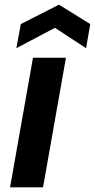

<svg xmlns="http://www.w3.org/2000/svg" viewBox="-20 -801 406 821"><path d="M23 0 121 -554H262L164 0ZM366 -698 348 -595 215 -682 50 -595 69 -698 232 -781Z"/></svg>

Font: Poppins SemiBold
Style: Italic
Weight: 600
Italic angle: -10°
Designer: Ninad Kale (Devanagari), Jonny Pinhorn (Latin)
Foundry: Indian Type Foundry
Version: Version 3.200;PS 1.000;hotconv 16.6.54;makeotf.lib2.5.65590